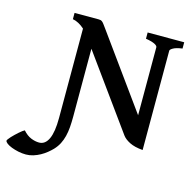

<svg xmlns="http://www.w3.org/2000/svg" viewBox="-274 -732 1055 1053"><g transform="rotate(15 253.0 -205.5)"><path d="M576.2 14.6Q529.3 10.7 501 -3.7Q472.7 -18.1 459.5 -36.1L161.1 -449.2V-64.5Q161.1 -31.7 158.9 -3.7Q156.7 24.4 150.6 48.6Q144.5 72.8 133.8 93.8Q123 114.7 105.5 133.3Q93.8 145.5 78.1 158.2Q62.5 170.9 43.9 181.2Q25.4 191.4 4.9 197.8Q-15.6 204.1 -36.1 204.1Q-58.1 204.1 -79.8 199.5Q-101.6 194.8 -119.1 188Q-136.7 181.2 -147.5 172.9Q-158.2 164.6 -158.2 157.7Q-158.2 155.3 -153.3 148.7Q-148.4 142.1 -140.9 133.8Q-133.3 125.5 -123.8 116.5Q-114.3 107.4 -105.2 99.4Q-96.2 91.3 -88.1 85.4Q-80.1 79.6 -75.7 77.6Q-53.7 102.5 -29.8 112.3Q-5.9 122.1 16.6 122.1Q51.3 122.1 69.6 82.5Q87.9 43 87.9 -36.1V-543.9Q72.3 -558.1 55.2 -567.4Q38.1 -576.7 21 -579.6V-615.2H157.2Q164.6 -615.2 169.2 -614Q173.8 -612.8 178.7 -608.9Q183.6 -605 189.2 -597.4Q194.8 -589.8 204.1 -577.1L502.9 -163.1V-549.3Q502.9 -552.2 499.8 -556.4Q496.6 -560.5 489 -564.7Q481.4 -568.8 468.5 -572.8Q455.6 -576.7 436 -579.6V-615.2H643.6V-579.6Q608.4 -574.7 592.3 -565.4Q576.2 -556.2 576.2 -549.3Z"/></g></svg>

Font: Gentium Basic
Style: Bold
Weight: 700
Designer: J. Victor Gaultney and Annie Olsen
Foundry: SIL International
Version: Version 1.100